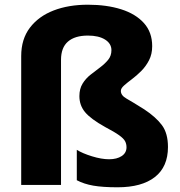

<svg xmlns="http://www.w3.org/2000/svg" viewBox="-20 -785 765 815"><path d="M626 -589Q626 -555 612.5 -529Q599 -503 579.5 -483.5Q560 -464 540 -449Q520 -434 506.5 -422Q493 -410 493 -399Q493 -380 517 -366.5Q541 -353 592 -321Q642 -288 667.5 -253.5Q693 -219 693 -161Q693 -77 637.5 -33.5Q582 10 479 10Q416 10 376 3Q336 -4 306 -20V-149Q330 -134 370.5 -121.5Q411 -109 443 -109Q476 -109 496.5 -122.5Q517 -136 517 -160Q517 -174 511 -185.5Q505 -197 485.5 -211Q466 -225 426 -246Q365 -280 341 -309Q317 -338 317 -377Q317 -408 330.5 -430Q344 -452 364.5 -468Q385 -484 405 -499Q425 -514 439 -531Q453 -548 453 -572Q453 -600 426 -617Q399 -634 353 -634Q298 -634 268.5 -608.5Q239 -583 239 -531V0H70V-547Q70 -619 107 -667.5Q144 -716 207.5 -740.5Q271 -765 353 -765Q433 -765 494.5 -745.5Q556 -726 591 -687Q626 -648 626 -589Z"/></svg>

Font: Noto Sans Khmer UI ExtraBold
Style: Regular
Weight: 800
Designer: Danh Hong and the Monotype Design Team
Foundry: Monotype Imaging Inc.
Version: Version 2.002; ttfautohint (v1.8.4.7-5d5b)